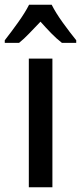

<svg xmlns="http://www.w3.org/2000/svg" viewBox="-53 -786 340 806"><path d="M167 0H68V-540H167ZM164 -766Q181 -732 211 -690.5Q241 -649 267 -617V-606H207Q185 -623 162.5 -646Q140 -669 117 -695Q92 -669 69.5 -645.5Q47 -622 27 -606H-33V-617Q-7 -650 23 -692Q53 -734 69 -766Z"/></svg>

Font: Noto Sans Hebrew Condensed Medium
Style: Regular
Weight: 500
Width: 3
Designer: Monotype Design Team
Foundry: Monotype Imaging Inc.
Version: Version 2.004; ttfautohint (v1.8.4.7-5d5b)